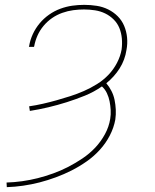

<svg xmlns="http://www.w3.org/2000/svg" viewBox="-20 -548 640 791"><path d="M8 223 7 204Q39 203 71.5 198.5Q104 194 135.5 186Q167 178 199 166.5Q231 155 261 139.5Q291 124 320 104.5Q349 85 372.5 60Q396 35 412.5 4.5Q429 -26 434 -58Q437 -76 436 -94.5Q435 -113 431.5 -130.5Q428 -148 420.5 -164Q413 -180 400 -192Q367 -169 330 -154Q293 -139 255 -127Q217 -115 179 -106Q141 -97 103 -91L100 -110Q128 -114 156.5 -120.5Q185 -127 213.5 -135Q242 -143 270 -152Q298 -161 325.5 -173Q353 -185 379.5 -201.5Q406 -218 427 -240Q448 -262 462 -289Q476 -316 481 -344Q484 -367 482 -389.5Q480 -412 472 -432Q464 -452 448.5 -467.5Q433 -483 413.5 -492.5Q394 -502 371.5 -505.5Q349 -509 326 -509Q304 -509 281.5 -506Q259 -503 236.5 -495Q214 -487 194.5 -473.5Q175 -460 159.5 -441.5Q144 -423 134.5 -401.5Q125 -380 121 -358L120 -355H99L100 -358Q104 -383 115 -407Q126 -431 143 -451.5Q160 -472 182 -487.5Q204 -503 228.5 -512Q253 -521 277.5 -524.5Q302 -528 327 -528Q353 -528 378.5 -524Q404 -520 426 -509Q448 -498 465 -481Q482 -464 491.5 -441.5Q501 -419 503.5 -393.5Q506 -368 501 -342Q498 -322 491 -303Q484 -284 473 -266.5Q462 -249 448 -233.5Q434 -218 418 -205Q430 -191 439 -173.5Q448 -156 452 -136.5Q456 -117 457 -96.5Q458 -76 455 -55Q449 -22 432.5 10Q416 42 391.5 69Q367 96 337 117Q307 138 275.5 154Q244 170 210 182.5Q176 195 143 203.5Q110 212 75.5 217Q41 222 8 223Z"/></svg>

Font: Iosevka Thin Extended
Style: Italic
Weight: 100
Width: 7
Italic angle: -9°
Monospace: yes
Designer: Belleve Invis
Foundry: Belleve Invis
Version: Version 32.5.0; ttfautohint (v1.8.4)